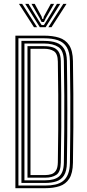

<svg xmlns="http://www.w3.org/2000/svg" viewBox="-20 -987 458 1007"><path d="M60.7 0V-800H211.3Q256.2 -800 289.9 -789.4Q323.5 -778.8 342.6 -750.1Q361.7 -721.4 362.6 -667.1Q364.1 -582.1 364.6 -496.2Q365.1 -410.3 364.7 -320.4Q364.3 -230.6 362.6 -133.3Q361.7 -78.7 343.3 -50Q324.9 -21.3 292.5 -10.6Q260.2 0 217.1 0ZM76.6 -13.8H217.1Q246 -13.8 269.6 -19Q293.3 -24.2 310.3 -37.3Q327.4 -50.4 336.7 -73.9Q346.1 -97.3 346.7 -133.6Q348 -212 348.6 -299.9Q349.2 -387.8 348.8 -480.8Q348.4 -573.7 346.7 -666.7Q345.9 -713.8 329.8 -739.8Q313.7 -765.8 283.8 -776Q253.8 -786.2 211.3 -786.2H76.6ZM92.4 -27.5V-772.5H211.3Q250 -772.5 276.3 -763Q302.6 -753.6 316.4 -730.7Q330.3 -707.7 330.9 -666.7Q331.9 -602.3 332.5 -537.7Q333.1 -473.1 333.1 -407.2Q333.1 -341.3 332.6 -273.2Q332.1 -205.1 330.9 -133.6Q330.3 -90.1 315.7 -67.1Q301.1 -44.2 275.8 -35.9Q250.4 -27.5 217.1 -27.5ZM108.2 -41.3H217.1Q266.5 -41.3 290.3 -62Q314.2 -82.8 315 -134Q316.5 -220.5 317 -308.2Q317.5 -396 317.2 -485.6Q316.8 -575.1 315 -666.4Q313.9 -722 286.1 -740.4Q258.2 -758.7 211.3 -758.7H108.2ZM124.1 -55.1V-744.9H211.3Q236.9 -744.9 256.4 -738.9Q275.9 -732.8 287.2 -715.9Q298.4 -698.9 299 -666Q300.7 -575.3 301.3 -491.7Q302 -408.2 301.4 -321.4Q300.9 -234.7 299 -134.3Q298.1 -85.1 275.5 -70.1Q252.9 -55.1 217.1 -55.1ZM139.9 -68.8H217.1Q233.9 -68.8 248.8 -73.3Q263.7 -77.7 273.3 -92Q282.9 -106.4 283.4 -136Q284.9 -217.1 285.4 -307.7Q285.9 -398.3 285.4 -489.7Q284.9 -581.1 283.4 -664.1Q282.6 -705.8 262.7 -718.5Q242.8 -731.2 211.3 -731.2H139.9ZM79.4 -966.8H96.2L174.6 -844.4H158.1ZM112.3 -966.8H129.5L182.7 -879.6L198.3 -855.4H210.2L225.6 -879.6L278.7 -966.8H295.9L219.4 -844.4H188.9ZM145 -966.8H162.1L198.2 -900.3L201.6 -887.6H206.9L210.1 -900.3L246.5 -966.8H263.7L220.3 -891.6L210.3 -871.5H198.2L188.3 -891.6ZM312.1 -966.8H328.9L250.2 -844.4H233.7Z"/></svg>

Font: Big Shoulders Inline Text Thin
Style: Regular
Weight: 100
Designer: Patric King
Foundry: XO Type Co
Version: Version 2.002